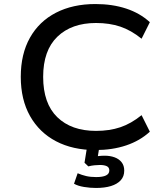

<svg xmlns="http://www.w3.org/2000/svg" viewBox="-20 -734 831 952"><path d="M453 10Q341 10 258 -33.5Q175 -77 129 -158.5Q83 -240 83 -353Q83 -466 128.5 -547Q174 -628 257.5 -671Q341 -714 453 -714Q537 -714 605.5 -691.5Q674 -669 723 -624L682 -542Q630 -584 576.5 -602Q523 -620 456 -620Q335 -620 264.5 -552Q194 -484 194 -353Q194 -221 264 -153Q334 -85 456 -85Q523 -85 576.5 -103Q630 -121 682 -163L723 -81Q674 -36 605.5 -13Q537 10 453 10ZM456 198Q427 198 396.5 193Q366 188 347 177L365 125Q386 134 407.5 139Q429 144 457 144Q489 144 505.5 136Q522 128 522 111Q522 96 509.5 90Q497 84 475 84Q464 84 448.5 85.5Q433 87 418 91L399 73L414 -20H475L462 60L434 47Q450 42 466.5 40Q483 38 499 38Q526 38 548 46Q570 54 583 70.5Q596 87 596 112Q596 141 578.5 160Q561 179 530 188.5Q499 198 456 198Z"/></svg>

Font: Nunito Sans 7pt SemiExpanded Medium
Style: Regular
Weight: 500
Width: 6
Designer: Vernon Adams
Foundry: Vernon Adams
Version: Version 3.101;gftools[0.9.27]